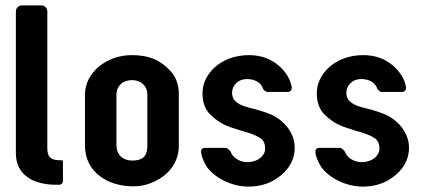

<svg xmlns="http://www.w3.org/2000/svg" viewBox="-20 -687 1579 714"><path d="M188 0H201C208 0 214 -6 214 -13V-87C214 -89 212 -91 210 -91H205C165 -91 156 -106 156 -137V-645C156 -657 146 -667 134 -667H61C49 -667 39 -657 39 -645V-118C39 -33 108 0 188 0Z M476 6C501 6 526 1 550 -10C606 -35 645 -81 645 -146V-336C645 -371 635 -400 615 -422C578 -462 537 -482 470 -482C375 -482 296 -416 296 -336V-146C296 -47 380 6 476 6ZM472 -389C505 -389 528 -366 528 -336V-148C528 -118 522 -90 472 -90C435 -90 413 -114 413 -146V-336C413 -363 432 -389 472 -389Z M900 -84C872 -84 846 -100 838 -122C836 -127 825 -137 820 -137H741C710 -137 742 -76 751 -64C781 -24 843 7 904 7C951 7 992 -7 1026 -36C1060 -65 1076 -99 1076 -138C1076 -172 1060 -206 1033 -231C1005 -257 984 -264 943 -277L905 -287C872 -296 843 -308 843 -342C843 -366 862 -393 899 -393C926 -393 949 -381 957 -360C958 -354 968 -345 974 -345H1049C1060 -345 1066 -352 1065 -363C1060 -391 1045 -417 1020 -440C989 -468 951 -482 906 -482C800 -482 733 -411 733 -341C733 -306 743 -280 761 -262C798 -226 822 -218 874 -202L898 -195C921 -188 939 -180 950 -172C961 -164 966 -151 966 -134C966 -108 939 -84 900 -84Z M1325 -84C1297 -84 1271 -100 1263 -122C1261 -127 1250 -137 1245 -137H1166C1135 -137 1167 -76 1176 -64C1206 -24 1268 7 1329 7C1376 7 1417 -7 1451 -36C1485 -65 1501 -99 1501 -138C1501 -172 1485 -206 1458 -231C1430 -257 1409 -264 1368 -277L1330 -287C1297 -296 1268 -308 1268 -342C1268 -366 1287 -393 1324 -393C1351 -393 1374 -381 1382 -360C1383 -354 1393 -345 1399 -345H1474C1485 -345 1491 -352 1490 -363C1485 -391 1470 -417 1445 -440C1414 -468 1376 -482 1331 -482C1225 -482 1158 -411 1158 -341C1158 -306 1168 -280 1186 -262C1223 -226 1247 -218 1299 -202L1323 -195C1346 -188 1364 -180 1375 -172C1386 -164 1391 -151 1391 -134C1391 -108 1364 -84 1325 -84Z"/></svg>

Font: DIN Rundschrift
Style: Breit
Weight: 400
Width: 7
Version: Version 1.027